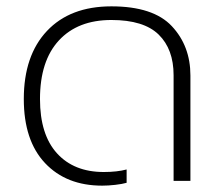

<svg xmlns="http://www.w3.org/2000/svg" viewBox="-20 -570 695 605"><path d="M55 -258Q55 -395 128 -472.5Q201 -550 331 -550Q463 -550 521.5 -487.5Q580 -425 580 -332V0H527V-333Q527 -415 480 -461Q433 -507 331 -507Q225 -507 165.5 -442.5Q106 -378 106 -258Q106 -146 159.5 -87Q213 -28 307 -28Q349 -28 379 -36V6Q365 10 343 12.5Q321 15 302 15Q189 15 122 -56Q55 -127 55 -258Z"/></svg>

Font: Prompt ExtraLight
Style: Regular
Weight: 275
Designer: Katatrad Team
Foundry: CadsonDemak
Version: Version 1.000